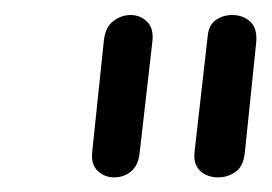

<svg xmlns="http://www.w3.org/2000/svg" viewBox="-20 -1024 362 256"><path d="M132 -787.5Q119.5 -787.5 110.2 -796.2Q101 -805 103 -822L118.5 -970Q120.5 -988 131.2 -996Q142 -1004 154 -1004Q167 -1004 176.2 -995Q185.5 -986 183 -967L166 -818.5Q164 -803 154.5 -795.2Q145 -787.5 132 -787.5ZM271 -787.5Q261.5 -787.5 253.8 -791.2Q246 -795 242 -802.8Q238 -810.5 239.5 -822.5L257 -976.5Q258.5 -991 268 -997.5Q277.5 -1004 289.5 -1004Q304 -1004 313.8 -995Q323.5 -986 321.5 -966.5L306.5 -821Q304.5 -802 294 -794.8Q283.5 -787.5 271 -787.5Z"/></svg>

Font: Edu NSW ACT Cursive
Style: Regular
Weight: 400
Designer: Tina and Corey Anderson, Eben Sorkin, Mirko Velimirovic
Foundry: Sorkin Type Co.
Version: Version 2.000